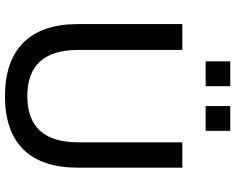

<svg xmlns="http://www.w3.org/2000/svg" viewBox="-107 -831 947 773"><g transform="rotate(90 366.5 -444.5)"><path d="M367 9Q226 9 151.5 -65.5Q77 -140 77 -284V-705H181V-286Q181 -81 367 -81Q553 -81 553 -286V-705H655V-284Q655 -140 582 -65.5Q509 9 367 9ZM407 -799V-898H507V-799ZM227 -799V-898H327V-799Z"/></g></svg>

Font: Nunito Sans SemiBold
Style: Regular
Weight: 600
Designer: Vernon Adams
Foundry: Vernon Adams
Version: Version 3.101; ttfautohint (v1.8.4.7-5d5b);gftools[0.9.27]